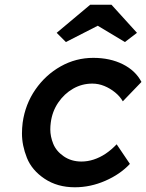

<svg xmlns="http://www.w3.org/2000/svg" viewBox="-20 -783 619 813"><path d="M297 10Q223 10 169 -26Q115 -62 94 -114.5Q73 -167 73 -218Q73 -240 76 -264Q87 -342 130 -404Q173 -466 237 -502Q301 -538 375 -538Q446 -538 500 -511Q554 -484 579 -436L500 -354Q488 -375 467 -392Q446 -409 421.5 -419Q397 -429 371 -429Q327 -429 289.5 -407.5Q252 -386 226.5 -348.5Q201 -311 195 -264Q193 -249 193 -235Q193 -205 205.5 -174Q218 -143 250 -121Q282 -99 325 -99Q351 -99 377 -107.5Q403 -116 427 -132Q451 -148 474 -172L530 -89Q489 -45 426 -17.5Q363 10 297 10ZM259 -605 220 -644 362 -763H452L560 -644L509 -605L394 -674Z"/></svg>

Font: Lexend Med
Style: Italic
Weight: 500
Italic angle: -8.13011°
Designer: Bonnie Shaver-Troup, Thomas Jockin
Foundry: Lexend
Version: Version 1.007